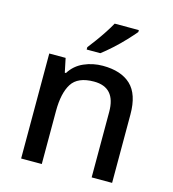

<svg xmlns="http://www.w3.org/2000/svg" viewBox="-113 -859 856 952"><g transform="rotate(15 315.0 -383.0)"><path d="M356 -549Q450 -549 500 -502Q550 -455 550 -351V0H445V-336Q445 -462 334 -462Q251 -462 220 -413Q189 -364 189 -272V0H83V-539H167L182 -467H188Q214 -509 259.5 -529Q305 -549 356 -549ZM482 -756Q467 -738 440 -709Q413 -680 382 -652Q351 -624 327 -606H257V-618Q272 -637 291 -663Q310 -689 328 -716.5Q346 -744 358 -766H482Z"/></g></svg>

Font: Noto Sans Kannada Medium
Style: Regular
Weight: 500
Designer: Jelle Bosma - Monotype Design Team
Foundry: Monotype Imaging Inc.
Version: Version 2.005; ttfautohint (v1.8.4.7-5d5b)